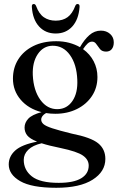

<svg xmlns="http://www.w3.org/2000/svg" viewBox="-20 -664 574 934"><path d="M329 -14Q422.5 4.5 457.5 33Q492.5 61.5 492.5 109Q492.5 171 430.5 210.2Q368.5 249.5 254 249.5Q134 249.5 78.2 217.2Q22.5 185 22.5 136Q22.5 96.5 54.2 68Q86 39.5 160.5 25Q125.5 11 112.5 -5.2Q99.5 -21.5 99.5 -43.5Q99.5 -67 117.5 -86.5Q135.5 -106 182 -118.5Q118 -135 80.5 -179Q43 -223 43 -281.5Q43 -334.5 69 -375.5Q95 -416.5 142.2 -440Q189.5 -463.5 253.5 -463.5Q287.5 -463.5 316.5 -455.8Q345.5 -448 369 -434.5Q390 -471.5 414.8 -493.2Q439.5 -515 471 -515Q497.5 -515 515.5 -499Q533.5 -483 533.5 -458Q533.5 -437.5 523.8 -425.2Q514 -413 496 -413Q476.5 -413 466.5 -425.2Q456.5 -437.5 448.5 -449.5Q440.5 -461.5 428 -461.5Q416 -461.5 405.8 -451.8Q395.5 -442 384 -425Q417.5 -401 435.8 -365.8Q454 -330.5 454 -289.5Q454 -237 427.2 -196.8Q400.5 -156.5 354 -133.5Q307.5 -110.5 249 -110.5Q225.5 -110.5 204 -114Q180.5 -100.5 180.5 -82Q180.5 -70 191.5 -60.2Q202.5 -50.5 234.2 -40Q266 -29.5 329 -14ZM235.5 -441.5Q190.5 -440.5 163.8 -400.8Q137 -361 139.5 -299Q143 -224 176.5 -178Q210 -132 260.5 -133Q306 -134 332.5 -173Q359 -212 356 -276Q353 -351 320.2 -396.5Q287.5 -442 235.5 -441.5ZM95.5 113.5Q95.5 163 135.2 194.2Q175 225.5 265.5 225.5Q338.5 225.5 375 203.2Q411.5 181 411.5 141.5Q411.5 112.5 383.5 92.8Q355.5 73 274.5 56Q217.5 44.5 182.5 33Q139.5 43 117.5 64.5Q95.5 86 95.5 113.5ZM251 -563.5Q285.5 -563.5 308.8 -580.5Q332 -597.5 346 -635Q350 -644.5 357 -644.5Q368.5 -644.5 367 -629.5Q362.5 -569 331.5 -535Q300.5 -501 251 -501Q201.5 -501 170.2 -535Q139 -569 135 -629.5Q133.5 -644.5 144.5 -644.5Q151.5 -644.5 155.5 -635Q169.5 -596.5 193.5 -580Q217.5 -563.5 251 -563.5Z"/></svg>

Font: Fraunces 72pt
Style: Regular
Weight: 400
Version: Version 1.000;[0bf87f6ff]